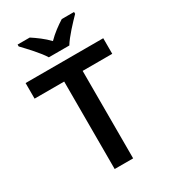

<svg xmlns="http://www.w3.org/2000/svg" viewBox="-224 -1045 1017 1152"><g transform="rotate(-30 285.0 -469.0)"><path d="M214 -778H356C383 -823 445 -888 481 -925V-938H396C361 -916 319 -886 284 -850C250 -886 209 -915 174 -938H90V-925C126 -887 187 -823 214 -778ZM349 0V-606H554V-714H16V-606H221V0Z"/></g></svg>

Font: Noto Sans Bengali UI SemiBold
Style: Regular
Weight: 600
Designer: Jelle Bosma - Monotype Design Team
Foundry: Monotype Imaging Inc.
Version: Version 2.003